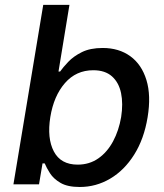

<svg xmlns="http://www.w3.org/2000/svg" viewBox="-20 -747 666 778"><path d="M34.4 0 155.2 -727.3H261.4L217 -457H223.4Q235.4 -474.1 256.6 -496.4Q277.7 -518.8 311.6 -535.7Q345.5 -552.6 396 -552.6Q462 -552.6 508 -519.2Q554 -485.8 573.3 -422.9Q592.7 -360.1 578.1 -271.7Q563.6 -183.6 523.6 -120.2Q483.7 -56.8 426.5 -23.1Q369.3 10.7 303.3 10.7Q253.6 10.7 225.1 -6Q196.7 -22.7 182.5 -45.1Q168.3 -67.5 161.2 -84.9H152.3L138.1 0ZM183.9 -272.7Q170.1 -186.8 198.2 -133.3Q226.2 -79.9 294.7 -79.9Q342.3 -79.9 378.6 -105.3Q414.8 -130.7 438.2 -174.4Q461.6 -218 470.9 -272.7Q479.4 -327.1 470.5 -369.9Q461.6 -412.6 433.8 -437.5Q405.9 -462.4 358 -462.4Q288.4 -462.4 243.1 -410.3Q197.8 -358.3 183.9 -272.7Z"/></svg>

Font: Inter UI Medium
Style: Italic
Weight: 500
Italic angle: 9.39999°
Designer: Rasmus Andersson
Foundry: rsms
Version: 3.2;8d6f07862